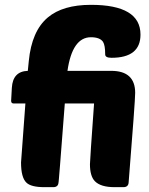

<svg xmlns="http://www.w3.org/2000/svg" viewBox="-20 -774 617 794"><path d="M454 0Q396 0 372 -25Q352 -46 352 -95Q352 -110 369 -346H248Q222 -5 222 -20Q221 0 200 0H164Q108 0 89 -19Q67 -40 67 -102Q76 -230 85 -346H37Q26 -346 26 -357L29 -411Q33 -479 95 -481L99 -521Q111 -646 178 -702Q240 -754 356 -754Q561 -754 561 -631Q561 -535 441 -535Q415 -535 415 -549Q415 -587 406 -601Q393 -620 356 -620Q279 -620 259 -481H440Q539 -481 539 -390Q539 -357 512 -20Q511 0 490 0Z"/></svg>

Font: PoetsenOne
Style: Regular
Weight: 400
Designer: Rodrigo Fuenzalida, Pablo Impallari
Foundry: Pablo Impallari, Rodrigo Fuenzalida
Version: Version 1.000